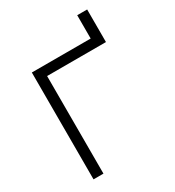

<svg xmlns="http://www.w3.org/2000/svg" viewBox="-199 -962 985 1079"><g transform="rotate(-30 293.0 -422.5)"><path d="M87.9 0H152.3V-633.3H534.2V-844.7H469.7V-693.4H87.9Z"/></g></svg>

Font: Cascadia Code Light
Style: Regular
Weight: 300
Monospace: yes
Designer: Aaron Bell
Foundry: Saja Typeworks
Version: Version 2404.023